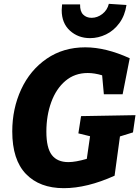

<svg xmlns="http://www.w3.org/2000/svg" viewBox="-20 -968 730 1002"><path d="M687 -367 674 -277 606 -256 578 -51Q434 14 313 14Q187 14 115.5 -60Q44 -134 44 -282Q44 -401 90.5 -501.5Q137 -602 223.5 -661.5Q310 -721 425 -721Q532 -721 657 -664L620 -476H522L513 -575Q473 -587 438 -587Q370 -587 321.5 -546Q273 -505 247.5 -435Q222 -365 222 -281Q222 -196 250.5 -159Q279 -122 337 -122Q374 -122 433 -139L450 -257L389 -272L403 -362ZM302 -915Q302 -925 304 -945H398Q397 -909 414 -892Q431 -875 458 -875Q488 -875 514 -895Q540 -915 548 -948L640 -942Q632 -887 603 -847.5Q574 -808 533.5 -788.5Q493 -769 450 -769Q388 -769 345 -808Q302 -847 302 -915Z"/></svg>

Font: Bitter Pro ExtraBold
Style: Italic
Weight: 800
Italic angle: -9°
Designer: Sol Matas, and Bitter project Authors
Foundry: Sol Matas
Version: Version 1.010